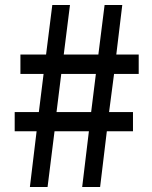

<svg xmlns="http://www.w3.org/2000/svg" viewBox="-20 -751 610 771"><path d="M100 0H171L199 -224H337L310 0H382L409 -224H514V-301H418L438 -454H537V-532H447L471 -731H400L375 -532H236L261 -731H190L165 -532H62V-454H155L136 -301H39V-224H127ZM207 -301 226 -454H365L346 -301Z"/></svg>

Font: Noto Sans JP Medium
Style: Regular
Weight: 500
Designer: Ryoko NISHIZUKA 西塚涼子 (kana, bopomofo & ideographs); Paul D. Hunt (Latin, Greek & Cyrillic); Sandoll Communications 산돌커뮤니
Foundry: Adobe
Version: Version 2.004;hotconv 1.0.118;makeotfexe 2.5.65603